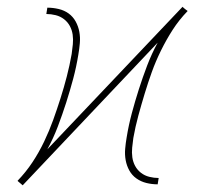

<svg xmlns="http://www.w3.org/2000/svg" viewBox="-20 -553 640 576"><path d="M48 3 47 2Q47 2 47 2Q47 2 47 2L40 -4L33 -10V-11Q58 -37 77.5 -66.5Q97 -96 112.5 -128.5Q128 -161 139.5 -193Q151 -225 161.5 -258Q172 -291 180.5 -324Q189 -357 195 -391Q197 -405 198.5 -420Q200 -435 198 -449Q196 -463 189.5 -475Q183 -487 172 -495.5Q161 -504 147 -507.5Q133 -511 119 -511L122 -530Q139 -530 156 -526Q173 -522 186 -512.5Q199 -503 207 -488.5Q215 -474 218 -457.5Q221 -441 219.5 -423.5Q218 -406 215 -389Q209 -352 199.5 -316.5Q190 -281 178.5 -245Q167 -209 153.5 -173.5Q140 -138 122 -105L528 -533V-532Q528 -532 528 -532Q528 -532 528 -532L535 -526L543 -520L542 -519Q517 -493 498 -463.5Q479 -434 463 -401.5Q447 -369 435.5 -337Q424 -305 414 -272Q404 -239 395 -206Q386 -173 380 -139Q378 -125 376.5 -110Q375 -95 377 -81Q379 -67 385.5 -55Q392 -43 403 -34.5Q414 -26 428 -22.5Q442 -19 456 -19L453 0Q436 0 419.5 -4Q403 -8 389.5 -17.5Q376 -27 368 -41.5Q360 -56 357 -72.5Q354 -89 355.5 -106.5Q357 -124 360 -141Q366 -178 375.5 -213.5Q385 -249 396.5 -285Q408 -321 421.5 -356.5Q435 -392 453 -425Z"/></svg>

Font: Iosevka Curly Slab ThExObl
Style: Regular
Weight: 100
Width: 7
Italic angle: -9°
Monospace: yes
Designer: Belleve Invis
Foundry: Belleve Invis
Version: Version 11.1.0; ttfautohint (v1.8.3)